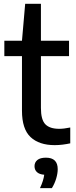

<svg xmlns="http://www.w3.org/2000/svg" viewBox="-20 -760 402 1018"><path d="M270 9.5Q187.5 9.5 142 -33.2Q96.5 -76 96.5 -173V-462.5H3V-544H96.5L113.5 -740H197V-544H346V-462.5H197V-187.5Q197 -125 220.5 -101Q244 -77 294 -77Q318.5 -77 352.5 -84V0Q334 4 312.5 6.8Q291 9.5 270 9.5ZM192 237.5Q202 216 207.2 199Q212.5 182 214.5 166.5Q188.5 164.5 175.8 152.5Q163 140.5 163 121Q163 101 178 88.5Q193 76 223.5 76Q286 76 286 137Q286 159.5 277.8 187Q269.5 214.5 255 237.5Z"/></svg>

Font: Encode Sans SmCnd Md
Style: Regular
Weight: 500
Width: 4
Designer: Multiple Designers
Foundry: Impallari Type
Version: Version 3.002; ttfautohint (v1.8.3) -l 8 -r 50 -G 200 -x 14 